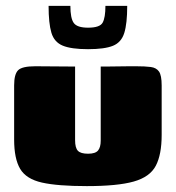

<svg xmlns="http://www.w3.org/2000/svg" viewBox="-20 -625 597 652"><path d="M235 -399V-149Q235 -123 244.5 -113Q254 -103 279 -103Q304 -103 313 -114Q322 -125 322 -147V-399Q323 -399 340 -399Q357 -399 379 -399.5Q401 -400 419.5 -400Q438 -400 442 -400Q473 -400 492 -397.5Q511 -395 520 -382Q529 -369 529 -335V-167Q529 -100 509 -62Q489 -24 434 -8.5Q379 7 275 7Q176 7 122.5 -5Q69 -17 48.5 -51.5Q28 -86 28 -151V-335Q28 -373 41.5 -386.5Q55 -400 100 -400Q134 -400 167.5 -399.5Q201 -399 235 -399ZM279 -458Q222 -458 193 -470Q164 -482 154.5 -514Q145 -546 145 -605H219Q219 -563 230.5 -547Q242 -531 279 -531Q319 -531 328.5 -548Q338 -565 338 -605H412Q412 -545 402 -513Q392 -481 363.5 -469.5Q335 -458 279 -458Z"/></svg>

Font: Genos Thin Black
Style: Regular
Weight: 900
Version: Version 1.010